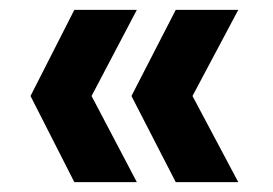

<svg xmlns="http://www.w3.org/2000/svg" viewBox="-20 -490 554 390"><path d="M337 -120 247 -295 337 -470H464L371 -295L464 -120ZM131 -120 42 -295 131 -470H258L166 -295L258 -120Z"/></svg>

Font: DM Sans 9pt 36pt
Style: Bold
Weight: 700
Version: Version 4.004;gftools[0.9.30]